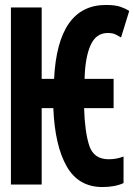

<svg xmlns="http://www.w3.org/2000/svg" viewBox="-20 -744 541 774"><path d="M478 -6V-113Q450 -102 418 -102Q358 -102 340 -156.5Q322 -211 319 -308H438V-426H321Q323 -512 345 -561.5Q367 -611 414 -611Q434 -611 445 -605.5Q456 -600 468 -593L501 -700Q487 -709 466 -716.5Q445 -724 407 -724Q213 -724 198 -426H148V-714H24V0H148V-308H195Q201 -158 248.5 -74Q296 10 393 10Q444 10 478 -6Z"/></svg>

Font: Noto Sans Mono UI Condensed
Style: Bold
Weight: 700
Width: 3
Designer: Monotype Design team
Foundry: Monotype Imaging Inc.
Version: 1.000